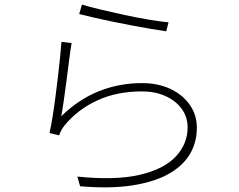

<svg xmlns="http://www.w3.org/2000/svg" viewBox="-20 -787 1040 834"><path d="M336 -767Q365 -758 415 -746Q465 -734 520.5 -722Q576 -710 627.5 -701.5Q679 -693 712 -690L702 -651Q675 -655 636 -661.5Q597 -668 552 -676.5Q507 -685 463.5 -694Q420 -703 384 -711.5Q348 -720 324 -726ZM291 -600Q286 -571 280.5 -527.5Q275 -484 269 -437.5Q263 -391 257 -349.5Q251 -308 246 -282Q322 -356 410 -391Q498 -426 597 -426Q665 -426 718.5 -401.5Q772 -377 803.5 -333Q835 -289 835 -232Q835 -166 803 -114.5Q771 -63 708 -29Q645 5 550 19Q455 33 328 22L316 -20Q481 -3 586.5 -27.5Q692 -52 743.5 -107Q795 -162 795 -234Q795 -279 769 -314.5Q743 -350 698 -370Q653 -390 597 -390Q488 -390 403 -351Q318 -312 261 -243Q252 -232 246 -220.5Q240 -209 237 -199L195 -209Q201 -235 207.5 -274.5Q214 -314 220 -360Q226 -406 231.5 -452Q237 -498 241 -538.5Q245 -579 247 -605Z"/></svg>

Font: Noto Sans JP Thin ExtraLight
Style: Regular
Weight: 250
Version: Version 2.004-H2;hotconv 1.0.118;makeotfexe 2.5.65603